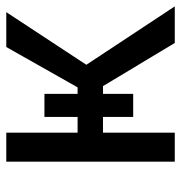

<svg xmlns="http://www.w3.org/2000/svg" viewBox="-3 -565 568 602"><g transform="rotate(-90 281.0 -264.0)"><path d="M543.9 -528.3 378.9 -277.3 562 0H447.3L312 -225.1H287.6V-130.4H215.3V-225.1H166V0H75.2V-528.3H166V-304.7H215.3V-408.7H287.6V-304.7H308.1L434.6 -528.3Z"/></g></svg>

Font: SteelSelectRoboto
Style: Roboto-Regular
Weight: 400
Designer: Google
Version: Version 2.137; 2017